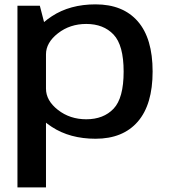

<svg xmlns="http://www.w3.org/2000/svg" viewBox="-20 -616 755 858"><path d="M58 221.5H185.5V-484L158 -590.5H58ZM407 4Q529.5 4 595.8 -72.5Q662 -149 662 -296.5Q662 -444.5 595.8 -520.5Q529.5 -596.5 407 -596.5Q292.5 -596.5 211.5 -543.2Q130.5 -490 130.5 -437L185.5 -373Q185.5 -425.5 239 -467.2Q292.5 -509 365.5 -509Q442.5 -509 487.5 -461.5Q532.5 -414 532.5 -296Q532.5 -177.5 487.5 -130.2Q442.5 -83 365.5 -83Q292.5 -83 239 -124.8Q185.5 -166.5 185.5 -220L130.5 -154.5Q130.5 -102 211.5 -49Q292.5 4 407 4Z"/></svg>

Font: Anybody SemiExpanded Medium
Style: Regular
Weight: 500
Width: 6
Version: Version 1.113;gftools[0.9.25]